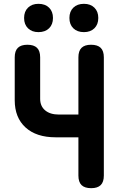

<svg xmlns="http://www.w3.org/2000/svg" viewBox="-20 -974 640 1004"><path d="M390 -256H271Q170 -256 113.5 -307.5Q57 -359 57 -450V-674Q57 -708 73.5 -724Q90 -740 123 -740Q157 -740 173.5 -724Q190 -708 190 -674V-457Q190 -419 216 -397Q242 -375 288 -375H390V-674Q390 -708 406.5 -724Q423 -740 456 -740Q490 -740 506.5 -724Q523 -708 523 -674V-56Q523 -22 506.5 -6Q490 10 457 10Q423 10 406.5 -6Q390 -22 390 -56ZM419 -806Q384 -806 363.5 -826Q343 -846 343 -880Q343 -914 363.5 -934Q384 -954 419 -954Q453 -954 473.5 -934Q494 -914 494 -880Q494 -846 473.5 -826Q453 -806 419 -806ZM181 -806Q147 -806 126.5 -826Q106 -846 106 -880Q106 -914 126.5 -934Q147 -954 181 -954Q216 -954 236.5 -934Q257 -914 257 -880Q257 -846 236.5 -826Q216 -806 181 -806Z"/></svg>

Font: Maple Mono NL
Style: Bold
Weight: 700
Monospace: yes
Designer: subframe7536
Version: Version 7.000